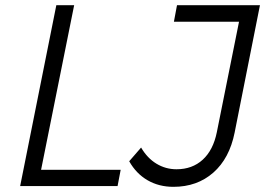

<svg xmlns="http://www.w3.org/2000/svg" viewBox="-20 -720 1032 743"><path d="M139 -63H447L435 0H58L198 -700H267ZM986 -700 888 -207Q868 -107 805.5 -52Q743 3 651 3Q595 3 551 -22.5Q507 -48 480 -96L526 -149Q550 -108 585.5 -86.5Q621 -65 663 -65Q724 -65 764.5 -102Q805 -139 819 -208L905 -636H653L665 -700Z"/></svg>

Font: Gontserrat Light
Style: Italic
Weight: 300
Italic angle: -11.3°
Designer: Julieta Ulanovsky
Foundry: Julieta Ulanovsky
Version: Version 6.001